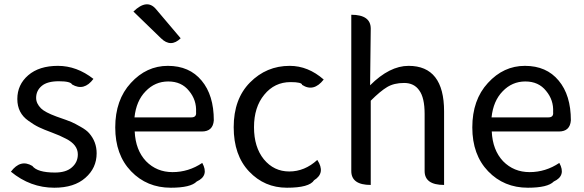

<svg xmlns="http://www.w3.org/2000/svg" viewBox="-20 -865 2732 898"><path d="M234 13Q122 13 31 -62Q76 -122 131 -89Q155 -58 237 -58Q289 -58 316 -82Q344 -106 344 -143Q344 -188 289 -216Q261 -231 223 -245Q185 -259 162 -270Q139 -281 113 -300Q61 -336 61 -402Q61 -469 112 -513Q163 -557 251 -557Q339 -557 417 -496Q373 -437 317 -470Q310 -485 255 -485Q201 -485 175 -463Q149 -441 149 -407Q149 -381 172 -358Q190 -340 244 -320Q299 -301 315 -294Q331 -287 357 -272Q384 -257 397 -242Q432 -202 432 -148Q432 -79 379 -33Q327 13 234 13Z M779 13Q667 13 593 -64Q519 -141 519 -269Q519 -398 592 -477Q665 -557 765 -557Q866 -557 923 -488Q980 -420 980 -302Q976 -250 924 -250H610Q614 -163 663 -111Q713 -60 787 -60Q862 -60 926 -103Q959 -43 900 -16Q872 13 779 13ZM609 -316H875Q900 -316 897 -341Q900 -397 864 -440Q829 -484 767 -484Q705 -484 661 -438Q617 -393 609 -316ZM825 -686Q779 -641 733 -686L604 -811Q667 -872 709 -823L825 -686Z M1464 -117Q1504 -56 1449 -22Q1427 13 1322 13Q1217 13 1145 -63Q1073 -139 1073 -270Q1073 -402 1149 -479Q1226 -557 1335 -557Q1421 -557 1494 -493Q1447 -433 1393 -468Q1392 -481 1339 -481Q1264 -481 1216 -422Q1168 -364 1168 -270Q1168 -177 1214 -120Q1261 -63 1333 -63Q1405 -63 1464 -117Z M1714 0Q1623 0 1623 -65V-796Q1714 -796 1714 -731L1711 -466Q1802 -557 1891 -557Q2057 -557 2057 -344V0Q1966 0 1966 -65V-332Q1966 -408 1941 -442Q1917 -477 1870 -477Q1823 -477 1791 -458Q1759 -439 1714 -394V0Z M2449 13Q2337 13 2263 -64Q2189 -141 2189 -269Q2189 -398 2262 -477Q2335 -557 2435 -557Q2536 -557 2593 -488Q2650 -420 2650 -302Q2646 -250 2594 -250H2280Q2284 -163 2333 -111Q2383 -60 2457 -60Q2532 -60 2596 -103Q2629 -43 2570 -16Q2542 13 2449 13ZM2279 -316H2545Q2570 -316 2567 -341Q2570 -397 2534 -440Q2499 -484 2437 -484Q2375 -484 2331 -438Q2287 -393 2279 -316Z"/></svg>

Font: Swei Toothpaste CJK TC
Style: Regular
Weight: 400
Version: Version 1.0